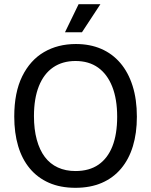

<svg xmlns="http://www.w3.org/2000/svg" viewBox="-20 -883 721 916"><path d="M340 13Q268 13 213.5 -11Q159 -35 122 -79.5Q85 -124 66.5 -186.5Q48 -249 48 -327Q48 -442 86 -519Q124 -596 190 -634.5Q256 -673 342 -673Q409 -673 462.5 -650Q516 -627 554 -582.5Q592 -538 612.5 -473.5Q633 -409 633 -326Q633 -248 614 -185.5Q595 -123 557.5 -78.5Q520 -34 465.5 -10.5Q411 13 340 13ZM340 -67Q406 -67 450 -97.5Q494 -128 516.5 -185.5Q539 -243 539 -326Q539 -410 515.5 -469.5Q492 -529 448 -560.5Q404 -592 340 -592Q278 -592 233.5 -561.5Q189 -531 165.5 -472Q142 -413 142 -329Q142 -266 155.5 -216.5Q169 -167 194 -134Q219 -101 256 -84Q293 -67 340 -67ZM371 -729H290L355 -863H459Z"/></svg>

Font: Bricolage Grotesque 60pt
Style: Regular
Weight: 400
Version: Version 1.001;gftools[0.9.33.dev8+g029e19f]